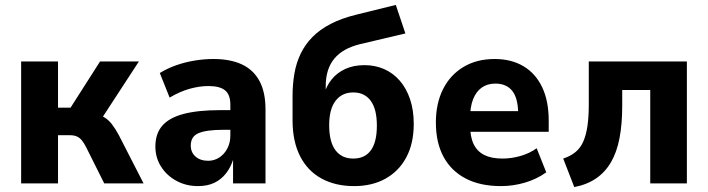

<svg xmlns="http://www.w3.org/2000/svg" viewBox="-20 -746 2880 781"><path d="M66 0V-496H216V-308H267L387 -496H545L380 -243L358 -284Q385 -280 403 -269.5Q421 -259 435 -241Q449 -223 463 -197L564 0H404L331 -146Q322 -164 313 -175Q304 -186 292.5 -191Q281 -196 264 -196H216V0Z M785 11Q737 11 697.5 -10.5Q658 -32 635 -68.5Q612 -105 612 -150Q612 -202 640 -234.5Q668 -267 726.5 -282.5Q785 -298 876 -298H934V-218H888Q853 -218 828 -214.5Q803 -211 787 -204Q771 -197 763.5 -184.5Q756 -172 756 -154Q756 -126 775.5 -109Q795 -92 827 -92Q851 -92 871.5 -105Q892 -118 904.5 -141.5Q917 -165 917 -195V-320Q917 -361 895.5 -378.5Q874 -396 828 -396Q792 -396 752 -385Q712 -374 670 -349L630 -449Q661 -468 696.5 -480.5Q732 -493 771 -499.5Q810 -506 848 -506Q917 -506 964 -484Q1011 -462 1035.5 -416.5Q1060 -371 1060 -301V0H928V-99H929Q919 -66 899.5 -41Q880 -16 852 -2.5Q824 11 785 11Z M1420 11Q1344 11 1287.5 -20Q1231 -51 1200.5 -111Q1170 -171 1170 -257V-354Q1170 -403 1177.5 -446.5Q1185 -490 1203 -527.5Q1221 -565 1251 -595.5Q1281 -626 1325.5 -649Q1370 -672 1432 -687L1590 -726L1629 -610L1443 -566Q1374 -549 1339.5 -507Q1305 -465 1305 -396V-362H1298Q1308 -397 1329.5 -423.5Q1351 -450 1384.5 -465.5Q1418 -481 1463 -481Q1506 -481 1542.5 -465Q1579 -449 1606 -418Q1633 -387 1648 -342.5Q1663 -298 1663 -242Q1663 -163 1633 -106.5Q1603 -50 1548.5 -19.5Q1494 11 1420 11ZM1417 -101Q1464 -101 1488.5 -134.5Q1513 -168 1513 -235Q1513 -302 1488 -336Q1463 -370 1417 -370Q1371 -370 1345 -336Q1319 -302 1319 -237Q1319 -169 1344.5 -135Q1370 -101 1417 -101Z M2018 11Q1933 11 1874 -20Q1815 -51 1784 -108.5Q1753 -166 1753 -248Q1753 -325 1782 -383Q1811 -441 1865 -473.5Q1919 -506 1992 -506Q2060 -506 2109.5 -476.5Q2159 -447 2185.5 -391Q2212 -335 2212 -255V-210H1874V-294H2102L2088 -278Q2088 -346 2064 -376Q2040 -406 1995 -406Q1963 -406 1940 -390Q1917 -374 1904.5 -342.5Q1892 -311 1892 -263V-239Q1892 -190 1906.5 -160Q1921 -130 1950 -115.5Q1979 -101 2024 -101Q2060 -101 2097 -111.5Q2134 -122 2163 -143L2202 -45Q2163 -17 2115 -3Q2067 11 2018 11Z M2316 15 2271 -101Q2301 -111 2321 -127.5Q2341 -144 2352.5 -170Q2364 -196 2369.5 -233Q2375 -270 2375 -321V-496H2774V0H2625V-380H2511V-316Q2511 -241 2500 -184Q2489 -127 2465.5 -86.5Q2442 -46 2405 -20.5Q2368 5 2316 15Z"/></svg>

Font: Nunito Sans 10pt SemiCondensed ExtraBold
Style: Regular
Weight: 800
Width: 4
Designer: Vernon Adams
Foundry: Vernon Adams
Version: Version 3.101;gftools[0.9.27]